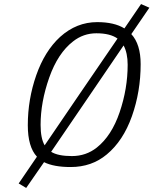

<svg xmlns="http://www.w3.org/2000/svg" viewBox="-20 -814 756 946"><path d="M334 -45C288.7 -45 254.7 -52 232 -66L412 -330L589 -590C602.3 -565.3 609 -533.7 609 -495C609 -416.3 595.8 -338.3 569.5 -261C543.2 -183.7 505.7 -125.7 457 -87C421.7 -59 380.7 -45 334 -45ZM200 -98C186.7 -120.7 180 -154.3 180 -199C180 -273.7 194.2 -351.2 222.5 -431.5C250.8 -511.8 290 -571.3 340 -610C374 -636.7 412.3 -650 455 -650C500.3 -650 535 -641.3 559 -624L373 -352ZM197 -15C229 1 272.7 9 328 9C397.3 9 456.7 -11.7 506 -53C560 -97.7 601.3 -160.5 630 -241.5C658.7 -322.5 673 -408 673 -498C673 -563.3 657.7 -612.7 627 -646L716 -776L675 -794L593 -674C559.7 -694.7 515 -705 459 -705C391 -705 330 -680.7 276 -632C225.3 -585.3 186.2 -522.3 158.5 -443C130.8 -363.7 117 -281.7 117 -197C117 -125.7 132 -74 162 -42L72 90L109 112Z"/></svg>

Font: RazerF5 Light
Style: Italic
Weight: 300
Foundry: Razer Inc.
Version: Version 2